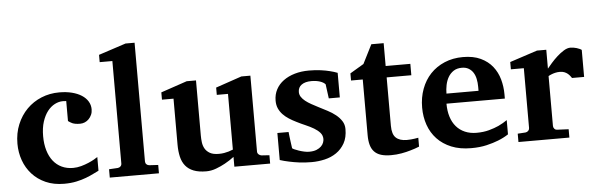

<svg xmlns="http://www.w3.org/2000/svg" viewBox="-48 -901 3333 1075"><g transform="rotate(-5 1618.0 -364.0)"><path d="M471.2 -43.9Q458.5 -38.1 440.2 -28.8Q421.9 -19.5 397.7 -10.3Q373.5 -1 342.8 5.6Q312 12.2 273.9 12.2Q215.3 12.2 170.4 -7.8Q125.5 -27.8 94.7 -61.8Q64 -95.7 48.1 -140.1Q32.2 -184.6 32.2 -233.9Q32.2 -293 52.5 -342Q72.8 -391.1 107.7 -426.3Q142.6 -461.4 189.5 -480.7Q236.3 -500 290 -500Q329.6 -500 361.3 -491.9Q393.1 -483.9 415.8 -469.2Q438.5 -454.6 450.7 -434.3Q462.9 -414.1 462.9 -390.1Q462.9 -373 456.8 -359.4Q450.7 -345.7 440.9 -335.7Q431.2 -325.7 418.5 -320.3Q405.8 -314.9 392.1 -314.9Q376.5 -314.9 366 -316.9Q355.5 -318.8 348.1 -322Q340.8 -325.2 335.4 -328.9Q330.1 -332.5 325.2 -335.9V-448.2Q318.8 -448.2 315.2 -448.7Q311.5 -449.2 306.2 -449.2Q283.2 -449.2 260.5 -437.5Q237.8 -425.8 219.7 -402.6Q201.7 -379.4 190.4 -344.5Q179.2 -309.6 179.2 -263.2Q179.2 -219.2 189.7 -183.8Q200.2 -148.4 219.7 -123.5Q239.3 -98.6 267.6 -85.2Q295.9 -71.8 331.1 -71.8Q354 -71.8 377 -78.1Q399.9 -84.5 419.2 -92.8Q438.5 -101.1 452.4 -109.1Q466.3 -117.2 471.2 -121.1Z M530.8 0V-46.9L580.1 -49.8Q589.8 -50.8 595.9 -57.1Q602.1 -63.5 602.1 -73.2V-648.9H530.8V-689.9L684.1 -740.2H734.9V-73.2Q734.9 -63.5 741 -57.1Q747.1 -50.8 756.8 -49.8L807.1 -46.9V0Z M1231 0V-55.2Q1206.1 -36.1 1179.2 -21.5Q1156.2 -8.8 1128.4 1.7Q1100.6 12.2 1072.8 12.2Q1030.3 12.2 1001.7 1Q973.1 -10.3 956.1 -31.2Q939 -52.2 931.9 -82.5Q924.8 -112.8 924.8 -150.9V-409.2H859.9V-450.2L1006.8 -500H1059.1V-189.9Q1059.1 -171.4 1061.5 -151.9Q1064 -132.3 1073.2 -116.2Q1082.5 -100.1 1100.8 -89.6Q1119.1 -79.1 1150.9 -79.1Q1166.5 -79.1 1180.9 -81.5Q1195.3 -84 1206.5 -87.4Q1219.2 -91.3 1231 -96.2V-409.2H1168V-450.2L1314 -500H1364.7V-73.2Q1364.7 -64 1371.8 -57.4Q1378.9 -50.8 1388.2 -49.8L1432.1 -46.9V0Z M1853 -335H1791L1780.3 -415Q1770.5 -426.3 1750 -433.1Q1729.5 -439.9 1702.1 -439.9Q1667 -439.9 1647 -425.5Q1627 -411.1 1627 -384.8Q1627 -370.1 1635.3 -357.4Q1643.6 -344.7 1657.7 -333.5Q1671.9 -322.3 1689.9 -312.3Q1708 -302.2 1728 -292Q1752.9 -279.3 1778.3 -266.1Q1803.7 -252.9 1823.7 -236.8Q1843.8 -220.7 1856.4 -200.9Q1869.1 -181.2 1869.1 -155.8Q1869.1 -108.4 1851.1 -76.4Q1833 -44.4 1804.2 -24.7Q1775.4 -4.9 1738.8 3.7Q1702.1 12.2 1665 12.2Q1627.9 12.2 1595.9 8.1Q1564 3.9 1539.6 -1.5Q1511.2 -7.3 1487.3 -15.1V-167H1550.3Q1551.3 -156.7 1553.2 -141.1Q1555.2 -125.5 1557.1 -110.8Q1559.1 -93.8 1562 -75.2Q1563 -72.8 1573.2 -68.1Q1583.5 -63.5 1597.7 -58.6Q1611.8 -53.7 1627.4 -50.3Q1643.1 -46.9 1655.3 -46.9Q1680.7 -46.9 1697.3 -53.7Q1713.9 -60.5 1723.6 -70.3Q1733.4 -80.1 1737.3 -91.1Q1741.2 -102.1 1741.2 -110.8Q1741.2 -131.3 1728.3 -146.2Q1715.3 -161.1 1694.8 -173.3Q1674.3 -185.5 1648.7 -196.5Q1623 -207.5 1598.1 -220.2Q1577.1 -230.5 1558.1 -242.7Q1539.1 -254.9 1524.7 -270Q1510.3 -285.2 1501.7 -304.2Q1493.2 -323.2 1493.2 -348.1Q1493.2 -382.8 1508.1 -410.9Q1522.9 -439 1549.8 -458.7Q1576.7 -478.5 1613.3 -489.3Q1649.9 -500 1693.8 -500Q1731 -500 1760.5 -495.8Q1790 -491.7 1810.5 -486.3Q1834.5 -480.5 1853 -473.1Z M2271 -22Q2247.6 -12.2 2221.2 -4.9Q2198.7 2 2170.2 7.1Q2141.6 12.2 2110.8 12.2Q2077.6 12.2 2054.4 4.9Q2031.2 -2.4 2016.8 -17.8Q2002.4 -33.2 1996.1 -56.2Q1989.7 -79.1 1989.7 -110.8V-423.8H1923.8V-463.9L2001 -509.8L2054.7 -616.2H2124V-487.8H2262.7V-423.8H2124V-151.9Q2124 -104 2145 -84.5Q2166 -64.9 2206.1 -64.9Q2217.8 -64.9 2229.5 -65.9Q2241.2 -66.9 2250.5 -68.4Q2261.2 -69.8 2271 -71.8Z M2629.9 -326.2Q2629.9 -350.1 2625.5 -371.1Q2621.1 -392.1 2611.1 -407.5Q2601.1 -422.9 2585.4 -431.9Q2569.8 -440.9 2547.9 -440.9Q2520 -440.9 2501.2 -428.5Q2482.4 -416 2470.9 -396.2Q2459.5 -376.5 2454.6 -352.1Q2449.7 -327.6 2449.7 -304.2H2629.9ZM2772.9 -46.9Q2747.1 -29.8 2714.8 -17.1Q2687 -5.9 2648.4 3.2Q2609.9 12.2 2562 12.2Q2498 12.2 2450.4 -7.3Q2402.8 -26.9 2370.8 -60.8Q2338.9 -94.7 2323 -140.1Q2307.1 -185.5 2307.1 -237.8Q2307.1 -294.4 2325 -342.5Q2342.8 -390.6 2375.7 -425.5Q2408.7 -460.4 2455.3 -480.2Q2502 -500 2559.1 -500Q2617.7 -500 2658.4 -480.7Q2699.2 -461.4 2724.6 -429.4Q2750 -397.5 2761.5 -356.4Q2772.9 -315.4 2772.9 -272V-248H2444.8Q2444.8 -207 2455.1 -174.3Q2465.3 -141.6 2485.1 -118.7Q2504.9 -95.7 2533.7 -83.3Q2562.5 -70.8 2599.1 -70.8Q2637.2 -70.8 2668.7 -79.3Q2700.2 -87.9 2723.6 -98.6Q2750.5 -111.3 2772.9 -127Z M3157.7 -330.1Q3154.3 -335 3149.2 -341.8Q3144 -348.6 3136.5 -355Q3128.9 -361.3 3118.2 -365.7Q3107.4 -370.1 3092.8 -370.1Q3078.6 -370.1 3066.4 -367.2Q3054.2 -364.3 3045.9 -360.8Q3035.6 -356.9 3027.8 -352.1V-71.8Q3027.8 -63 3033.9 -55.9Q3040 -48.8 3049.8 -48.8L3113.8 -45.9V1H2827.6V-45.9L2871.6 -48.8Q2880.9 -49.8 2887.2 -56.4Q2893.6 -63 2893.6 -71.8V-408.2H2820.8V-449.2L2975.6 -500H3027.8V-394Q3037.1 -405.8 3053 -423.8Q3068.8 -441.9 3087.4 -458.7Q3106 -475.6 3125.7 -487.8Q3145.5 -500 3162.6 -500Q3171.4 -500 3180.7 -498.5Q3189.9 -497.1 3198.5 -494.4Q3207 -491.7 3214.1 -488.5Q3221.2 -485.4 3225.6 -481.9V-330.1Z"/></g></svg>

Font: Charis SIL Am
Style: Bold
Weight: 700
Foundry: SIL International
Version: Version 5.000